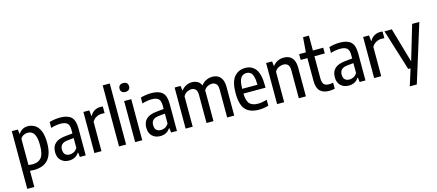

<svg xmlns="http://www.w3.org/2000/svg" viewBox="-65 -1521 5583 2454"><g transform="rotate(-15 2727.0 -294.0)"><path d="M59.5 220V-543.5H139.5L146 -486.5H151.5Q168.5 -514.5 199.2 -533.2Q230 -552 272.5 -552Q321.5 -552 363.8 -526.5Q406 -501 431.8 -441.8Q457.5 -382.5 457.5 -281.5Q457.5 -133.5 394 -62Q330.5 9.5 204.5 9.5Q180 9.5 153 6V220ZM211 -66Q283.5 -66 322.5 -111.8Q361.5 -157.5 361.5 -272.5Q361.5 -354 346.2 -396.8Q331 -439.5 305.2 -455.5Q279.5 -471.5 247 -471.5Q220 -471.5 194 -457.8Q168 -444 153 -417.5V-71Q181 -66 211 -66Z M671.5 9Q606 9 565 -30.2Q524 -69.5 524 -140.5Q524 -214 568 -255.5Q612 -297 708 -305.5L800.5 -315V-361Q800.5 -426.5 772.2 -450.5Q744 -474.5 684 -474.5Q656.5 -474.5 623 -469.2Q589.5 -464 557 -453V-531Q587.5 -541 626.2 -546.5Q665 -552 699 -552Q796 -552 844 -509.2Q892 -466.5 892 -357V0H815L807.5 -59H802Q780 -24 746.2 -7.5Q712.5 9 671.5 9ZM617 -151Q617 -106.5 638.8 -85.2Q660.5 -64 700 -64Q725 -64 752 -76.5Q779 -89 800.5 -122.5V-253.5L716.5 -245Q617 -235.5 617 -151Z M1007 0V-543.5H1085L1092.5 -469H1098Q1120.5 -511 1156.2 -530.2Q1192 -549.5 1233 -549.5Q1242.5 -549.5 1250.8 -548.8Q1259 -548 1265 -547V-458.5Q1255.5 -460 1246.5 -460.5Q1237.5 -461 1227.5 -461Q1190 -461 1154.8 -442Q1119.5 -423 1100.5 -388V0Z M1333 0V-808H1426.5V0Z M1546 0V-543.5H1640V0ZM1593 -652Q1562 -652 1546 -667.5Q1530 -683 1530 -710.5Q1530 -737.5 1546 -753.2Q1562 -769 1593 -769Q1624 -769 1640 -753.2Q1656 -737.5 1656 -710.5Q1656 -683 1640 -667.5Q1624 -652 1593 -652Z M1878.5 9Q1813 9 1772 -30.2Q1731 -69.5 1731 -140.5Q1731 -214 1775 -255.5Q1819 -297 1915 -305.5L2007.5 -315V-361Q2007.5 -426.5 1979.2 -450.5Q1951 -474.5 1891 -474.5Q1863.5 -474.5 1830 -469.2Q1796.5 -464 1764 -453V-531Q1794.5 -541 1833.2 -546.5Q1872 -552 1906 -552Q2003 -552 2051 -509.2Q2099 -466.5 2099 -357V0H2022L2014.5 -59H2009Q1987 -24 1953.2 -7.5Q1919.5 9 1878.5 9ZM1824 -151Q1824 -106.5 1845.8 -85.2Q1867.5 -64 1907 -64Q1932 -64 1959 -76.5Q1986 -89 2007.5 -122.5V-253.5L1923.5 -245Q1824 -235.5 1824 -151Z M2214 0V-543.5H2293L2300 -483.5H2305.5Q2333 -518.5 2368.2 -535.2Q2403.5 -552 2444.5 -552Q2483.5 -552 2515.5 -535.2Q2547.5 -518.5 2565 -477.5Q2596 -518 2634.8 -535Q2673.5 -552 2711.5 -552Q2752 -552 2785 -535.5Q2818 -519 2837.5 -479.8Q2857 -440.5 2857 -372.5V0H2763.5V-368.5Q2763.5 -425 2740.5 -446.2Q2717.5 -467.5 2684 -467.5Q2661.5 -467.5 2631.8 -454.5Q2602 -441.5 2581 -406.5Q2582.5 -392.5 2582.5 -377V0H2490.5V-368.5Q2490.5 -425 2468.5 -446.2Q2446.5 -467.5 2412.5 -467.5Q2388.5 -467.5 2358 -453Q2327.5 -438.5 2307.5 -402V0Z M3183 9.5Q3064 9.5 3006 -54.8Q2948 -119 2948 -273Q2948 -420 3002.5 -486Q3057 -552 3148 -552Q3237 -552 3286.2 -486Q3335.5 -420 3335.5 -270.5V-241H3043.5Q3046 -142.5 3081.8 -105.2Q3117.5 -68 3193.5 -68Q3243.5 -68 3310.5 -87.5V-9.5Q3275 1 3244.5 5.2Q3214 9.5 3183 9.5ZM3147.5 -485Q3118 -485 3094.8 -469.8Q3071.5 -454.5 3058 -415.2Q3044.5 -376 3043.5 -304H3246Q3245 -376 3232.8 -415.2Q3220.5 -454.5 3198.8 -469.8Q3177 -485 3147.5 -485Z M3424.5 0V-543.5H3503.5L3510.5 -484H3516Q3570.5 -552 3658 -552Q3700 -552 3733.2 -535.5Q3766.5 -519 3786 -480.2Q3805.5 -441.5 3805.5 -375.5V0H3712V-369Q3712 -425.5 3689.2 -446.5Q3666.5 -467.5 3629.5 -467.5Q3602.5 -467.5 3570.5 -453.2Q3538.5 -439 3518 -403.5V0Z M4112 9.5Q4035.5 9.5 3993 -31.2Q3950.5 -72 3950.5 -166.5V-467.5H3861.5V-543.5H3950.5L3966 -740H4043.5V-543.5H4180.5V-467.5H4043.5V-178.5Q4043.5 -118.5 4065 -95.5Q4086.5 -72.5 4133 -72.5Q4145.5 -72.5 4158.8 -74.2Q4172 -76 4187 -79V0.5Q4171 4.5 4150.8 7Q4130.5 9.5 4112 9.5Z M4373 9Q4307.5 9 4266.5 -30.2Q4225.5 -69.5 4225.5 -140.5Q4225.5 -214 4269.5 -255.5Q4313.5 -297 4409.5 -305.5L4502 -315V-361Q4502 -426.5 4473.8 -450.5Q4445.5 -474.5 4385.5 -474.5Q4358 -474.5 4324.5 -469.2Q4291 -464 4258.5 -453V-531Q4289 -541 4327.8 -546.5Q4366.5 -552 4400.5 -552Q4497.5 -552 4545.5 -509.2Q4593.5 -466.5 4593.5 -357V0H4516.5L4509 -59H4503.5Q4481.5 -24 4447.8 -7.5Q4414 9 4373 9ZM4318.5 -151Q4318.5 -106.5 4340.2 -85.2Q4362 -64 4401.5 -64Q4426.5 -64 4453.5 -76.5Q4480.5 -89 4502 -122.5V-253.5L4418 -245Q4318.5 -235.5 4318.5 -151Z M4708.5 0V-543.5H4786.5L4794 -469H4799.5Q4822 -511 4857.8 -530.2Q4893.5 -549.5 4934.5 -549.5Q4944 -549.5 4952.2 -548.8Q4960.5 -548 4966.5 -547V-458.5Q4957 -460 4948 -460.5Q4939 -461 4929 -461Q4891.5 -461 4856.2 -442Q4821 -423 4802 -388V0Z M5159.5 0 4990.5 -543.5H5088L5220.5 -84L5357 -543.5H5452L5214 220H5121L5190.5 0Z"/></g></svg>

Font: Encode Sans Condensed Medium
Style: Regular
Weight: 500
Width: 3
Designer: Multiple Designers
Foundry: Impallari Type
Version: Version 3.000; ttfautohint (v1.8.3) -l 8 -r 50 -G 200 -x 14 